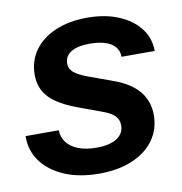

<svg xmlns="http://www.w3.org/2000/svg" viewBox="-66 -582 623 656"><g transform="rotate(-10 246.0 -254.0)"><path d="M228 12Q159 12 108 -9.5Q57 -31 28.5 -69.5Q0 -108 1 -158H116Q117 -133 131 -115Q145 -97 171 -87Q197 -77 233 -77Q279 -77 304 -93Q329 -109 329 -138Q329 -158 316 -171Q303 -184 275 -194L199 -222Q129 -247 98.5 -279Q68 -311 68 -358Q68 -407 94.5 -443.5Q121 -480 168.5 -500Q216 -520 278 -520Q340 -520 386.5 -500.5Q433 -481 459.5 -447Q486 -413 486 -368H371Q371 -388 359 -402.5Q347 -417 324.5 -424Q302 -431 271 -431Q229 -431 206.5 -417Q184 -403 184 -377Q184 -359 198.5 -346.5Q213 -334 248 -321L328 -292Q387 -271 416 -236.5Q445 -202 445 -153Q445 -104 418 -66.5Q391 -29 342 -8.5Q293 12 228 12Z"/></g></svg>

Font: Instrument Sans SemiBold
Style: Italic
Weight: 600
Italic angle: -13°
Designer: Rodrigo Fuenzalida
Foundry: fragTYPE
Version: Version 1.000;gftools[0.9.28]